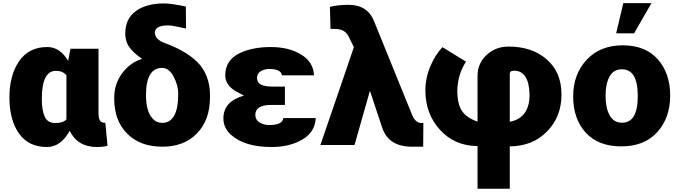

<svg xmlns="http://www.w3.org/2000/svg" viewBox="-20 -874 4261 1204"><path d="M276.4 -579.1Q356.4 -579.1 407.2 -492.2L421.9 -568.4H597.7V-166Q597.7 -129.9 607.9 -116.7Q618.2 -103.5 640.6 -103.5Q642.6 -103.5 640.6 -102.5L654.3 39.1Q630.9 47.9 587.9 47.9Q466.8 47.9 417 -53.7Q361.3 47.9 274.4 47.9Q158.2 47.9 98.6 -37.6Q39.1 -123 39.1 -262.7Q39.1 -402.3 100.1 -490.7Q161.1 -579.1 276.4 -579.1ZM242.2 -252.9Q242.2 -182.6 260.3 -142.6Q278.3 -102.5 326.7 -102.5Q375 -102.5 396.5 -125V-401.4Q375 -429.7 330.1 -429.7Q242.2 -429.7 242.2 -252.9Z M696.3 -254.9V-259.8Q696.3 -348.6 746.6 -415.5Q796.9 -482.4 871.1 -504.9Q794.9 -556.6 775.4 -607.4Q765.6 -633.8 765.6 -664.1Q765.6 -756.8 832 -804.7Q898.4 -852.5 1007.8 -852.5Q1054.7 -852.5 1145.5 -833L1146.5 -695.3Q1057.6 -714.8 1036.1 -714.8Q951.2 -714.8 951.2 -668.9Q951.2 -627 1014.6 -603.5Q1140.6 -557.6 1211.9 -490.2Q1296.9 -409.2 1296.9 -276.4V-263.7Q1296.9 -123 1216.3 -38.6Q1135.7 45.9 997.6 45.9Q859.4 45.9 777.8 -35.6Q696.3 -117.2 696.3 -254.9ZM895.5 -276.4Q895.5 -176.8 936.5 -130.9Q960 -103.5 997.1 -103.5Q1097.7 -103.5 1097.7 -286.1Q1097.7 -338.9 1068.8 -393.6Q1040 -448.2 996.1 -448.2Q895.5 -448.2 895.5 -276.4Z M1380.9 -131.8Q1380.9 -238.3 1509.8 -274.4Q1458 -299.8 1434.6 -318.4Q1392.6 -353.5 1392.6 -402.3Q1392.6 -497.1 1483.4 -541Q1564.5 -579.1 1677.7 -579.1Q1791 -579.1 1868.2 -532.2Q1945.3 -485.4 1949.2 -401.4H1748Q1742.2 -441.4 1668.9 -441.4Q1637.7 -441.4 1614.7 -427.2Q1591.8 -413.1 1591.8 -384.8Q1591.8 -331.1 1685.5 -331.1H1766.6V-215.8H1677.7Q1581.1 -215.8 1581.1 -153.3Q1581.1 -123 1607.4 -106.4Q1633.8 -89.8 1668.9 -89.8Q1751 -89.8 1756.8 -133.8H1960Q1956.1 -45.9 1876 1Q1795.9 47.9 1683.6 47.9Q1511.7 47.9 1426.8 -30.3Q1380.9 -72.3 1380.9 -131.8Z M1989.3 35.2 2199.2 -578.1 2168.9 -639.6Q2145.5 -692.4 2085 -692.4H2052.7L2048.8 -831.1Q2099.6 -843.8 2165 -843.8Q2284.2 -843.8 2325.2 -742.2L2566.4 -148.4Q2587.9 -102.5 2622.1 -102.5H2634.8L2633.8 45.9H2563.5Q2417 45.9 2377 -72.3L2299.8 -304.7L2203.1 35.2Z M2647.5 -306.6Q2647.5 -384.8 2678.7 -458.5Q2710 -532.2 2754.9 -578.1L2902.3 -487.3Q2850.6 -409.2 2847.7 -306.6Q2847.7 -221.7 2877 -178.2Q2906.2 -134.8 2974.6 -111.3V-397.5Q2974.6 -476.6 3031.2 -529.3Q3087.9 -582 3168.9 -582Q3316.4 -582 3408.7 -501.5Q3501 -420.9 3501 -281.2Q3501 -141.6 3410.2 -49.3Q3319.3 43 3176.8 43.9V309.6H2974.6V42Q2831.1 41 2739.3 -59.6Q2647.5 -160.2 2647.5 -306.6ZM3176.8 -110.4Q3300.8 -133.8 3300.8 -281.2Q3296.9 -430.7 3203.1 -430.7Q3176.8 -430.7 3176.8 -410.2Z M3652.3 -43Q3574.2 -129.9 3574.2 -269Q3574.2 -408.2 3658.7 -499Q3743.2 -589.8 3885.3 -589.8Q4027.3 -589.8 4105 -502Q4182.6 -414.1 4182.6 -274.9Q4182.6 -135.7 4102.1 -45.9Q4021.5 43.9 3876 43.9Q3730.5 43.9 3652.3 -43ZM3880.9 -104.5Q3979.5 -104.5 3979.5 -272Q3979.5 -439.5 3879.9 -439.5Q3827.1 -439.5 3802.2 -393.6Q3777.3 -347.7 3777.3 -272.9Q3777.3 -198.2 3802.7 -151.4Q3828.1 -104.5 3880.9 -104.5ZM3843.8 -665 3888.7 -854.5H4065.4L3956.1 -665Z"/></svg>

Font: GenEi M Gothic v2 Black
Style: Regular
Weight: 900
Version: Version 2.0